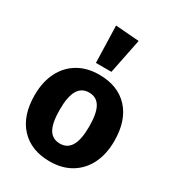

<svg xmlns="http://www.w3.org/2000/svg" viewBox="-201 -952 987 1085"><g transform="rotate(30 292.0 -409.5)"><path d="M552 -265Q552 -180 520.5 -116.5Q489 -53 430.5 -18Q372 17 292 17Q171 17 101.5 -57.5Q32 -132 32 -266Q32 -351 63.5 -414.5Q95 -478 153.5 -513Q212 -548 292 -548Q414 -548 483 -473.5Q552 -399 552 -265ZM196 -266Q196 -179 219.5 -139Q243 -99 292 -99Q340 -99 364 -139.5Q388 -180 388 -265Q388 -352 364.5 -392Q341 -432 292 -432Q244 -432 220 -391.5Q196 -351 196 -266ZM388 -824 342 -596H241L234 -836Z"/></g></svg>

Font: Fira Sans BGR
Style: Bold
Weight: 700
Designer: bBox Type GmbH & Carrois Corporate GbR & Edenspiekermann AG
Foundry: bBox Type GmbH & Carrois Corporate GbR & Edenspiekermann AG
Version: Version 4.301